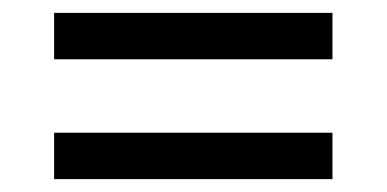

<svg xmlns="http://www.w3.org/2000/svg" viewBox="-20 -400 600 298"><path d="M64 -308V-380H496V-308ZM64 -122V-194H496V-122Z"/></svg>

Font: Cairo-CLs
Style: CLs-Regular
Weight: 400
Version: Version 3.130;gftools[0.9.24]